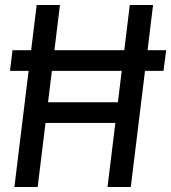

<svg xmlns="http://www.w3.org/2000/svg" viewBox="-20 -747 684 767"><path d="M409.5 0 498.5 -727H591.5L502.5 0ZM37.5 0 126.5 -727H219.5L130.5 0ZM121 -256 131 -338.5H483.5L471.5 -256ZM20 -464 30 -546.5H644L633 -464Z"/></svg>

Font: Spline Sans Mono
Style: Italic
Weight: 400
Italic angle: -4°
Monospace: yes
Designer: Eben Sorkin, Mirko Velimirovic
Foundry: Sorkin Type
Version: Version 1.004